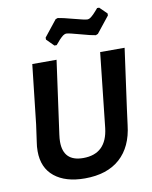

<svg xmlns="http://www.w3.org/2000/svg" viewBox="-95 -948 813 1028"><g transform="rotate(-10 311.0 -434.5)"><path d="M516 -878 555 -840V-829L485 -741L473 -736Q450 -739 391 -755.5Q332 -772 319 -772Q314 -772 309 -770Q304 -768 300 -765Q296 -762 289.5 -756Q283 -750 279.5 -746Q276 -742 268.5 -733Q261 -724 257 -720H245L206 -759V-770L276 -858L288 -862Q311 -859 370.5 -843Q430 -827 443 -827Q449 -827 454.5 -829.5Q460 -832 467 -838Q474 -844 478 -848Q482 -852 491.5 -862.5Q501 -873 505 -878ZM613 -643 568 -317 557 -233Q544 -116 474 -53.5Q404 9 283 9Q178 9 118 -39.5Q58 -88 58 -178Q58 -204 62 -227L75 -320L111 -643H243L188 -245Q185 -224 185 -207Q185 -100 293 -100Q420 -100 436 -238L480 -643Z"/></g></svg>

Font: Alegreya Sans SC
Style: Bold Italic
Weight: 700
Italic angle: -7°
Designer: Juan Pablo del Peral
Foundry: Huerta Tipografica
Version: Version 2.007